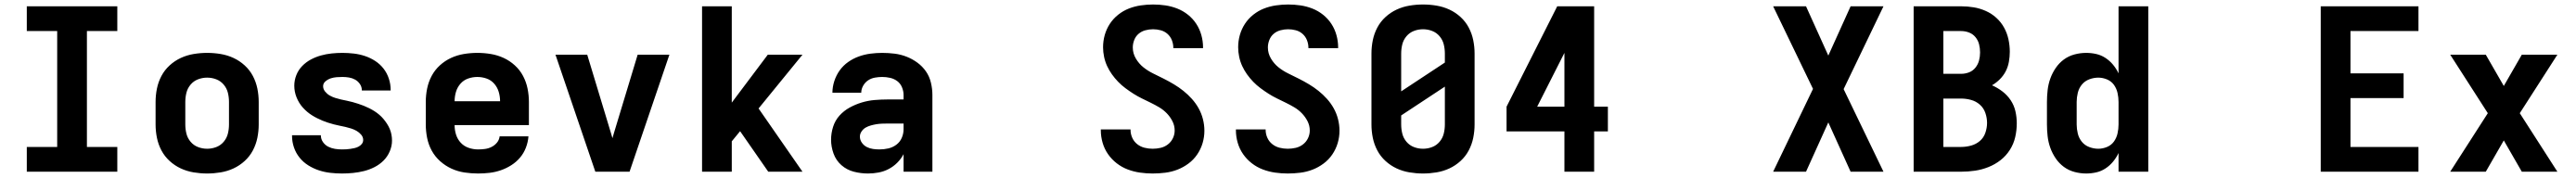

<svg xmlns="http://www.w3.org/2000/svg" viewBox="-20 -763 11440 791"><path d="M99 0V-110H234V-625H99V-735H501V-625H366V-110H501V0Z M900 8Q870 8 840 3Q810 -2 783 -14.5Q756 -27 733.5 -47.5Q711 -68 697 -94.5Q683 -121 677 -150.5Q671 -180 671 -210V-310Q671 -340 677 -369.5Q683 -399 697 -425.5Q711 -452 733.5 -472.5Q756 -493 783 -505.5Q810 -518 840 -523Q870 -528 900 -528Q930 -528 960 -523Q990 -518 1017 -505.5Q1044 -493 1066.5 -472.5Q1089 -452 1103 -425.5Q1117 -399 1123 -369.5Q1129 -340 1129 -310V-210Q1129 -180 1123 -150.5Q1117 -121 1103 -94.5Q1089 -68 1066.5 -47.5Q1044 -27 1017 -14.5Q990 -2 960 3Q930 8 900 8ZM900 -102Q921 -102 940.5 -109.5Q960 -117 973.5 -133Q987 -149 992 -169Q997 -189 997 -210V-310Q997 -331 992 -351Q987 -371 973.5 -387Q960 -403 940.5 -410.5Q921 -418 900 -418Q879 -418 859.5 -410.5Q840 -403 826.5 -387Q813 -371 808 -351Q803 -331 803 -310V-210Q803 -189 808 -169Q813 -149 826.5 -133Q840 -117 859.5 -109.5Q879 -102 900 -102Z M1499 8Q1473 8 1447 5Q1421 2 1396.5 -6Q1372 -14 1349.5 -28Q1327 -42 1310.5 -62.5Q1294 -83 1285.5 -108Q1277 -133 1277 -159Q1277 -159 1277 -160Q1277 -161 1277 -162H1405Q1405 -161 1405 -161Q1405 -161 1405 -161Q1405 -145 1414.5 -131.5Q1424 -118 1438 -111Q1452 -104 1467.5 -101.5Q1483 -99 1499 -99Q1508 -99 1517.5 -99.5Q1527 -100 1536.5 -101.5Q1546 -103 1555 -105Q1564 -107 1572.5 -111.5Q1581 -116 1587 -123.5Q1593 -131 1593 -141Q1593 -154 1584 -164.5Q1575 -175 1563.5 -181.5Q1552 -188 1539.5 -192Q1527 -196 1514 -199Q1501 -202 1488 -204.5Q1475 -207 1462 -210.5Q1449 -214 1436.5 -218Q1424 -222 1412 -227Q1400 -232 1388 -238Q1376 -244 1365 -251Q1354 -258 1344 -266.5Q1334 -275 1325 -285Q1316 -295 1309 -306.5Q1302 -318 1297 -330.5Q1292 -343 1289.5 -356Q1287 -369 1287 -382Q1287 -406 1296 -429Q1305 -452 1322 -469.5Q1339 -487 1360.5 -498.5Q1382 -510 1405.5 -516.5Q1429 -523 1453 -525.5Q1477 -528 1501 -528Q1526 -528 1551.5 -525Q1577 -522 1601 -514Q1625 -506 1646.5 -492Q1668 -478 1683.5 -458Q1699 -438 1707 -413.5Q1715 -389 1715 -364Q1715 -363 1715 -362.5Q1715 -362 1715 -361H1587Q1587 -361 1587 -361.5Q1587 -362 1587 -362Q1587 -377 1578.5 -389.5Q1570 -402 1557.5 -409Q1545 -416 1530.5 -418.5Q1516 -421 1501 -421Q1488 -421 1475 -420Q1462 -419 1449.5 -415Q1437 -411 1426 -402Q1415 -393 1415 -380Q1415 -367 1424 -356Q1433 -345 1444.5 -338.5Q1456 -332 1468.5 -328Q1481 -324 1494 -321Q1507 -318 1520 -315.5Q1533 -313 1545.5 -309.5Q1558 -306 1570.5 -302Q1583 -298 1595.5 -293Q1608 -288 1620 -282Q1632 -276 1643 -269Q1654 -262 1664 -253.5Q1674 -245 1682.5 -235Q1691 -225 1698.5 -213.5Q1706 -202 1711 -190Q1716 -178 1718.5 -165Q1721 -152 1721 -138Q1721 -114 1711 -90.5Q1701 -67 1683.5 -49.5Q1666 -32 1643.5 -20.5Q1621 -9 1597 -3Q1573 3 1548.5 5.5Q1524 8 1499 8Z M2103 8Q2073 8 2043 3.5Q2013 -1 1985.5 -13.5Q1958 -26 1935 -46.5Q1912 -67 1897.5 -93.5Q1883 -120 1877 -150Q1871 -180 1871 -210V-310Q1871 -340 1877 -369.5Q1883 -399 1897 -425.5Q1911 -452 1933.5 -472.5Q1956 -493 1983 -505.5Q2010 -518 2040 -523Q2070 -528 2100 -528Q2130 -528 2160 -523Q2190 -518 2217 -505.5Q2244 -493 2266.5 -472.5Q2289 -452 2303 -425.5Q2317 -399 2323 -369.5Q2329 -340 2329 -310V-207H1999Q1999 -185 2005.5 -164.5Q2012 -144 2026.5 -128.5Q2041 -113 2061.5 -106Q2082 -99 2103 -99Q2118 -99 2133.5 -101Q2149 -103 2163 -110Q2177 -117 2187 -129Q2197 -141 2199 -157H2327Q2325 -131 2315.5 -106.5Q2306 -82 2289.5 -62.5Q2273 -43 2251 -29Q2229 -15 2204.5 -6.5Q2180 2 2154.5 5Q2129 8 2103 8ZM1999 -313H2201Q2201 -334 2195 -354.5Q2189 -375 2175 -391Q2161 -407 2141 -414Q2121 -421 2100 -421Q2079 -421 2059 -414Q2039 -407 2025 -391Q2011 -375 2005 -354.5Q1999 -334 1999 -313Z M2624 0 2447 -520H2588L2693 -173Q2695 -167 2696.5 -161Q2698 -155 2700 -149Q2702 -155 2703.5 -161Q2705 -167 2707 -173L2812 -520H2953L2776 0Z M3098 0V-735H3230V-307L3390 -520H3544L3349 -281L3544 0H3392L3267 -180L3230 -135V0Z M3835 8Q3803 8 3772 0Q3741 -8 3717 -29Q3693 -50 3682 -80.5Q3671 -111 3671 -142Q3671 -171 3680 -199.5Q3689 -228 3708.5 -249.5Q3728 -271 3753.5 -285Q3779 -299 3807 -307.5Q3835 -316 3864 -318.5Q3893 -321 3922 -321H3993V-341Q3993 -358 3986 -375Q3979 -392 3965 -402.5Q3951 -413 3933.5 -417Q3916 -421 3898 -421Q3882 -421 3865.5 -418Q3849 -415 3835.5 -406Q3822 -397 3813.5 -382Q3805 -367 3805 -351H3677Q3677 -377 3685.5 -403Q3694 -429 3709.5 -450.5Q3725 -472 3747 -487.5Q3769 -503 3794 -512Q3819 -521 3845.5 -524.5Q3872 -528 3898 -528Q3926 -528 3953.5 -524.5Q3981 -521 4006.5 -511Q4032 -501 4054.5 -484.5Q4077 -468 4092.5 -445.5Q4108 -423 4114.5 -395.5Q4121 -368 4121 -341V0H3993V-78Q3982 -57 3965 -40Q3948 -23 3927 -12Q3906 -1 3882.5 3.5Q3859 8 3835 8ZM3886 -99Q3906 -99 3925.5 -103.5Q3945 -108 3961 -120Q3977 -132 3985 -150.5Q3993 -169 3993 -189V-214H3922Q3910 -214 3897 -213.5Q3884 -213 3872 -211Q3860 -209 3847.5 -205.5Q3835 -202 3824.5 -196Q3814 -190 3806.5 -179Q3799 -168 3799 -156Q3799 -141 3808 -128.5Q3817 -116 3830 -109.5Q3843 -103 3857.5 -101Q3872 -99 3886 -99Z M5099 8Q5071 8 5043 4Q5015 0 4988.5 -10Q4962 -20 4939.5 -37.5Q4917 -55 4901 -78Q4885 -101 4877 -128.5Q4869 -156 4869 -184Q4869 -185 4869 -186Q4869 -187 4869 -188H5001Q5001 -188 5001 -187.5Q5001 -187 5001 -186Q5001 -168 5008.5 -151Q5016 -134 5030.5 -122.5Q5045 -111 5063 -106.5Q5081 -102 5099 -102Q5117 -102 5134.5 -106Q5152 -110 5166.5 -121Q5181 -132 5189 -148.5Q5197 -165 5197 -183Q5197 -205 5187 -224.5Q5177 -244 5162 -259.5Q5147 -275 5128.5 -286Q5110 -297 5090.5 -306.5Q5071 -316 5051.5 -325.5Q5032 -335 5014 -346.5Q4996 -358 4978.5 -371Q4961 -384 4946 -399.5Q4931 -415 4918.5 -432.5Q4906 -450 4897 -469.5Q4888 -489 4883.5 -510.5Q4879 -532 4879 -553Q4879 -581 4886.5 -607.5Q4894 -634 4909 -657Q4924 -680 4946 -697.5Q4968 -715 4993.5 -725Q5019 -735 5046.5 -739Q5074 -743 5101 -743Q5129 -743 5156 -739Q5183 -735 5208.5 -725Q5234 -715 5256 -697.5Q5278 -680 5293 -657Q5308 -634 5315.5 -607Q5323 -580 5323 -553Q5323 -552 5323 -551Q5323 -550 5323 -549H5191Q5191 -549 5191 -549.5Q5191 -550 5191 -551Q5191 -568 5184.5 -584.5Q5178 -601 5165 -612.5Q5152 -624 5135 -628.5Q5118 -633 5101 -633Q5084 -633 5067 -628.5Q5050 -624 5037 -613Q5024 -602 5017.5 -585.5Q5011 -569 5011 -552Q5011 -526 5024.5 -503Q5038 -480 5058 -464Q5078 -448 5101.5 -436.5Q5125 -425 5148 -413.5Q5171 -402 5193.5 -388.5Q5216 -375 5236 -359Q5256 -343 5273.5 -323.5Q5291 -304 5303.5 -281.5Q5316 -259 5322.5 -233.5Q5329 -208 5329 -182Q5329 -154 5321 -127Q5313 -100 5297 -76.5Q5281 -53 5258 -36Q5235 -19 5209 -9Q5183 1 5155 4.5Q5127 8 5099 8Z M5699 8Q5671 8 5643 4Q5615 0 5588.5 -10Q5562 -20 5539.5 -37.5Q5517 -55 5501 -78Q5485 -101 5477 -128.5Q5469 -156 5469 -184Q5469 -185 5469 -186Q5469 -187 5469 -188H5601Q5601 -188 5601 -187.5Q5601 -187 5601 -186Q5601 -168 5608.5 -151Q5616 -134 5630.5 -122.5Q5645 -111 5663 -106.5Q5681 -102 5699 -102Q5717 -102 5734.5 -106Q5752 -110 5766.5 -121Q5781 -132 5789 -148.5Q5797 -165 5797 -183Q5797 -205 5787 -224.5Q5777 -244 5762 -259.5Q5747 -275 5728.5 -286Q5710 -297 5690.5 -306.5Q5671 -316 5651.5 -325.5Q5632 -335 5614 -346.5Q5596 -358 5578.5 -371Q5561 -384 5546 -399.5Q5531 -415 5518.5 -432.5Q5506 -450 5497 -469.5Q5488 -489 5483.5 -510.5Q5479 -532 5479 -553Q5479 -581 5486.5 -607.5Q5494 -634 5509 -657Q5524 -680 5546 -697.5Q5568 -715 5593.5 -725Q5619 -735 5646.5 -739Q5674 -743 5701 -743Q5729 -743 5756 -739Q5783 -735 5808.5 -725Q5834 -715 5856 -697.5Q5878 -680 5893 -657Q5908 -634 5915.5 -607Q5923 -580 5923 -553Q5923 -552 5923 -551Q5923 -550 5923 -549H5791Q5791 -549 5791 -549.5Q5791 -550 5791 -551Q5791 -568 5784.5 -584.5Q5778 -601 5765 -612.5Q5752 -624 5735 -628.5Q5718 -633 5701 -633Q5684 -633 5667 -628.5Q5650 -624 5637 -613Q5624 -602 5617.5 -585.5Q5611 -569 5611 -552Q5611 -526 5624.5 -503Q5638 -480 5658 -464Q5678 -448 5701.5 -436.5Q5725 -425 5748 -413.5Q5771 -402 5793.5 -388.5Q5816 -375 5836 -359Q5856 -343 5873.5 -323.5Q5891 -304 5903.5 -281.5Q5916 -259 5922.5 -233.5Q5929 -208 5929 -182Q5929 -154 5921 -127Q5913 -100 5897 -76.5Q5881 -53 5858 -36Q5835 -19 5809 -9Q5783 1 5755 4.5Q5727 8 5699 8Z M6300 8Q6270 8 6240 3Q6210 -2 6183 -14.5Q6156 -27 6133.5 -47.5Q6111 -68 6097 -94.5Q6083 -121 6077 -150.5Q6071 -180 6071 -210V-525Q6071 -555 6077 -584.5Q6083 -614 6097 -640.5Q6111 -667 6133.5 -687.5Q6156 -708 6183 -720.5Q6210 -733 6240 -738Q6270 -743 6300 -743Q6330 -743 6360 -738Q6390 -733 6417 -720.5Q6444 -708 6466.5 -687.5Q6489 -667 6503 -640.5Q6517 -614 6523 -584.5Q6529 -555 6529 -525V-210Q6529 -180 6523 -150.5Q6517 -121 6503 -94.5Q6489 -68 6466.5 -47.5Q6444 -27 6417 -14.5Q6390 -2 6360 3Q6330 8 6300 8ZM6203 -357 6397 -485V-525Q6397 -546 6392 -566Q6387 -586 6373.5 -602Q6360 -618 6340.5 -625.5Q6321 -633 6300 -633Q6279 -633 6259.5 -625.5Q6240 -618 6226.5 -602Q6213 -586 6208 -566Q6203 -546 6203 -525ZM6300 -102Q6321 -102 6340.5 -109.5Q6360 -117 6373.5 -133Q6387 -149 6392 -169Q6397 -189 6397 -210V-378L6203 -250V-210Q6203 -189 6208 -169Q6213 -149 6226.5 -133Q6240 -117 6259.5 -109.5Q6279 -102 6300 -102Z M6928 0V-179H6671V-289L6896 -735H7060V-289H7121V-179H7060V0ZM6807 -289H6928V-528Z M7855 0 8032 -368 7855 -735H8001L8100 -516L8199 -735H8345L8168 -367L8345 0H8199L8100 -219L8001 0Z M8479 0V-735H8690Q8718 -735 8745.5 -730.5Q8773 -726 8799 -714.5Q8825 -703 8846 -684Q8867 -665 8880.5 -640.5Q8894 -616 8900 -588.5Q8906 -561 8906 -533Q8906 -511 8902 -488.5Q8898 -466 8888 -446.5Q8878 -427 8862 -411Q8846 -395 8827 -384Q8852 -373 8873.5 -356.5Q8895 -340 8910 -317.5Q8925 -295 8931 -268.5Q8937 -242 8937 -215Q8937 -184 8930 -153.5Q8923 -123 8906 -96.5Q8889 -70 8864.5 -51Q8840 -32 8811 -20.5Q8782 -9 8751.5 -4.5Q8721 0 8690 0ZM8611 -435H8690Q8708 -435 8725 -441.5Q8742 -448 8753.5 -462.5Q8765 -477 8769.5 -494.5Q8774 -512 8774 -530Q8774 -530 8774 -530Q8774 -530 8774 -530Q8774 -549 8769.5 -566.5Q8765 -584 8753.5 -598Q8742 -612 8725 -618.5Q8708 -625 8690 -625H8611ZM8611 -110H8690Q8712 -110 8734 -116Q8756 -122 8773 -136.5Q8790 -151 8797.5 -173Q8805 -195 8805 -217Q8805 -239 8797.5 -261Q8790 -283 8773 -298Q8756 -313 8734 -319Q8712 -325 8690 -325H8611Z M9245 8Q9219 8 9193 1Q9167 -6 9146 -21.5Q9125 -37 9110 -59Q9095 -81 9086 -106Q9077 -131 9074 -157.5Q9071 -184 9071 -210V-310Q9071 -336 9074 -362.5Q9077 -389 9086 -414Q9095 -439 9110 -461Q9125 -483 9146 -498.5Q9167 -514 9193 -521Q9219 -528 9245 -528Q9268 -528 9290 -523Q9312 -518 9331 -505.5Q9350 -493 9364.5 -475.5Q9379 -458 9389 -437V-735H9521V0H9389V-83Q9379 -62 9364.5 -44.5Q9350 -27 9331 -14.5Q9312 -2 9290 3Q9268 8 9245 8ZM9299 -102Q9319 -102 9338 -110Q9357 -118 9368.5 -134Q9380 -150 9384.5 -170Q9389 -190 9389 -210V-310Q9389 -330 9384.5 -350Q9380 -370 9368.5 -386Q9357 -402 9338 -410Q9319 -418 9299 -418Q9279 -418 9259 -410.5Q9239 -403 9226 -387Q9213 -371 9208 -350.5Q9203 -330 9203 -310V-210Q9203 -190 9208 -169.5Q9213 -149 9226 -133Q9239 -117 9259 -109.5Q9279 -102 9299 -102Z M10287 0V-735H10721V-625H10419V-437H10655V-327H10419V-110H10721V0Z M10862 0 11029 -260 10862 -520H11020L11100 -381L11180 -520H11338L11171 -260L11338 0H11180L11100 -139L11020 0Z"/></svg>

Font: Iosevka SS04 XBd Ex
Style: Regular
Weight: 800
Width: 7
Monospace: yes
Designer: Belleve Invis
Foundry: Belleve Invis
Version: Version 19.0.0; ttfautohint (v1.8.4)